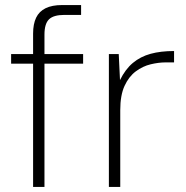

<svg xmlns="http://www.w3.org/2000/svg" viewBox="-20 -740 737 760"><path d="M111 0V-607Q111 -645 123 -670Q135 -695 160.5 -707.5Q186 -720 226 -720H301V-681H235Q192 -681 174 -663.5Q156 -646 156 -603V0ZM24 -488V-526H309V-488Z M411 0V-526H450L455 -423Q476 -466 506 -491Q536 -516 576 -527Q616 -538 669 -538V-493H635Q608 -493 576.5 -485.5Q545 -478 517.5 -457.5Q490 -437 473 -400Q456 -363 456 -304V0Z"/></svg>

Font: DM Sans 9pt ExtraLight
Style: Regular
Weight: 250
Version: Version 4.004;gftools[0.9.30]